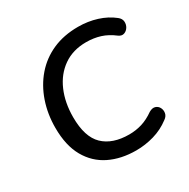

<svg xmlns="http://www.w3.org/2000/svg" viewBox="-163 -862 1002 1019"><g transform="rotate(-30 338.0 -352.5)"><path d="M387 9Q295 9 224.5 -25.5Q154 -60 114 -130.5Q74 -201 74 -309Q74 -394 99.5 -468Q125 -542 173 -597.5Q221 -653 289.5 -683.5Q358 -714 446 -714Q506 -714 560 -697Q614 -680 654 -648Q672 -634 673.5 -615.5Q675 -597 665.5 -581.5Q656 -566 640 -560.5Q624 -555 607 -567Q568 -597 528 -609.5Q488 -622 442 -622Q361 -622 303 -581.5Q245 -541 214.5 -470.5Q184 -400 184 -311Q184 -190 239.5 -136.5Q295 -83 397 -83Q438 -83 475.5 -94.5Q513 -106 551 -133Q572 -145 588 -140Q604 -135 612 -120Q620 -105 617 -87Q614 -69 595 -56Q550 -22 496 -6.5Q442 9 387 9Z"/></g></svg>

Font: Nunito SemiBold
Style: Italic
Weight: 600
Italic angle: -9°
Designer: Vernon Adams
Foundry: Vernon Adams
Version: Version 3.601; ttfautohint (v1.8.2.53-6de2)